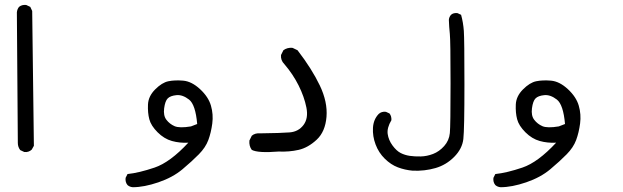

<svg xmlns="http://www.w3.org/2000/svg" viewBox="-20 -451 2540 783"><path d="M79.1 168.9 62.5 161.1Q52.7 148.4 52.7 131.8L48.8 -400.4Q49.8 -413.1 57.6 -422.9Q69.3 -432.6 86.9 -430.7L103.5 -422.9L111.3 -406.2L118.2 143.6L109.4 159.2Q96.7 170.9 79.1 168.9Z M521.5 312.5Q508.8 311.5 500 303.7Q490.2 292 492.2 274.4L500 258.8Q546.9 253.9 610.4 232.4Q673.8 210.9 748 130.9Q712.9 132.8 681.2 124Q649.4 115.2 622.6 88.4Q595.7 61.5 588.9 35.2Q582 8.8 583.5 -24.9Q585 -58.6 612.8 -86.4Q640.6 -114.3 666.5 -119.6Q692.4 -125 727.1 -122.1Q761.7 -119.1 795.9 -87.4Q830.1 -55.7 840.3 -20Q850.6 15.6 845.7 52.7Q840.8 89.8 829.6 120.1Q818.4 150.4 791 178.2Q763.7 206.1 724.1 239.3Q684.6 272.5 626 292.5Q567.4 312.5 521.5 312.5ZM758.8 64.5 784.2 54.7Q777.3 -24.4 751 -44.9Q724.6 -65.4 699.7 -63Q674.8 -60.5 664.1 -49.8Q653.3 -39.1 649.4 -9.3Q645.5 20.5 658.7 37.6Q671.9 54.7 691.9 63.5Q711.9 72.3 758.8 64.5Z M1116.2 167Q1032.2 173.8 1006.8 160.2Q995.1 144.5 997.1 122.1L1006.8 102.5Q1020.5 90.8 1042 92.8Q1126 91.8 1161.6 88.9Q1197.3 85.9 1217.8 58.6Q1238.3 31.2 1229.5 -12.7Q1220.7 -56.6 1197.8 -102.5Q1174.8 -148.4 1139.6 -189.5Q1124 -205.1 1126 -226.6L1135.7 -246.1Q1151.4 -257.8 1172.9 -255.9L1193.4 -246.1Q1252 -169.9 1284.2 -102.5Q1316.4 -35.2 1311.5 25.4Q1306.6 85.9 1271.5 118.7Q1236.3 151.4 1197.8 160.2Q1159.2 168.9 1116.2 167Z M1663.1 245.1Q1630.9 242.2 1602.5 231.4Q1574.2 220.7 1549.3 196.3Q1524.4 171.9 1511.7 138.2Q1499 104.5 1501 70.3Q1502.9 36.1 1524.4 13.7Q1536.1 2.9 1553.7 4.9L1568.4 11.7Q1577.1 22.5 1576.2 39.1Q1557.6 70.3 1561 95.2Q1564.5 120.1 1580.6 142.1Q1596.7 164.1 1613.8 172.9Q1630.9 181.6 1650.9 184.6Q1670.9 187.5 1695.8 187Q1720.7 186.5 1746.1 176.8Q1771.5 167 1791.5 144.5Q1811.5 122.1 1814.5 91.8Q1817.4 61.5 1817.4 -111.3Q1817.4 -284.2 1814.5 -312.5Q1811.5 -340.8 1810.5 -370.1Q1811.5 -381.8 1819.3 -390.6Q1829.1 -399.4 1845.7 -397.5L1860.4 -390.6Q1869.1 -359.4 1871.6 -324.7Q1874 -290 1874 -106.9Q1874 76.2 1869.6 115.7Q1865.2 155.3 1832.5 188.5Q1799.8 221.7 1755.9 234.4Q1711.9 247.1 1663.1 245.1Z M2021.5 312.5Q2008.8 311.5 2000 303.7Q1990.2 292 1992.2 274.4L2000 258.8Q2046.9 253.9 2110.4 232.4Q2173.8 210.9 2248 130.9Q2212.9 132.8 2181.2 124Q2149.4 115.2 2122.6 88.4Q2095.7 61.5 2088.9 35.2Q2082 8.8 2083.5 -24.9Q2085 -58.6 2112.8 -86.4Q2140.6 -114.3 2166.5 -119.6Q2192.4 -125 2227.1 -122.1Q2261.7 -119.1 2295.9 -87.4Q2330.1 -55.7 2340.3 -20Q2350.6 15.6 2345.7 52.7Q2340.8 89.8 2329.6 120.1Q2318.4 150.4 2291 178.2Q2263.7 206.1 2224.1 239.3Q2184.6 272.5 2126 292.5Q2067.4 312.5 2021.5 312.5ZM2258.8 64.5 2284.2 54.7Q2277.3 -24.4 2251 -44.9Q2224.6 -65.4 2199.7 -63Q2174.8 -60.5 2164.1 -49.8Q2153.3 -39.1 2149.4 -9.3Q2145.5 20.5 2158.7 37.6Q2171.9 54.7 2191.9 63.5Q2211.9 72.3 2258.8 64.5Z"/></svg>

Font: JasonHandwriting2
Style: Regular
Weight: 400
Version: Version 1.05.10